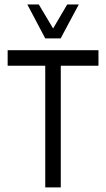

<svg xmlns="http://www.w3.org/2000/svg" viewBox="-20 -813 460 833"><path d="M243.2 -646.5H176.3L98.6 -793.5H148.4L210.4 -689.5L271.5 -793.5H321.8ZM407.2 -595.2V-527.8H243.7V0H176.3V-527.8H13.2V-595.2Z"/></svg>

Font: Now
Style: Regular
Weight: 400
Designer: Alfredo Marco Pradil
Foundry: Alfredo Marco Pradil
Version: Version 1.200;hotconv 1.0.109;makeotfexe 2.5.65596